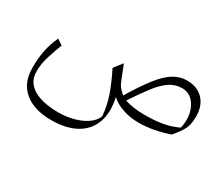

<svg xmlns="http://www.w3.org/2000/svg" viewBox="-108 -653 1401 1202"><g transform="rotate(30 592.5 -51.5)"><path d="M816.9 9.3Q755.9 9.3 703.1 -9.3Q650.4 -27.8 617.2 -58.6Q639.6 43.9 612.5 117.4Q585.4 190.9 514.9 230Q444.3 269 336.9 269Q214.4 269 143.6 210.9Q72.8 152.8 72.8 41.5Q72.8 -30.3 84.7 -86.2Q96.7 -142.1 121.6 -195.3L161.6 -168Q142.6 -119.1 124.5 -61.8Q106.4 -4.4 106.4 48.3Q106.4 96.2 128.9 126.7Q151.4 157.2 187.5 174.3Q223.6 191.4 266.6 198.2Q309.6 205.1 350.6 205.1Q405.8 205.1 457.8 191.9Q509.8 178.7 548.8 152.8Q587.9 127 603.5 89.4Q597.7 16.6 574.5 -51.5Q551.3 -119.6 507.8 -206.5L554.7 -267.1L594.2 -167Q605.5 -138.2 618.2 -122.8Q630.9 -107.4 651.4 -89.8Q713.9 -193.4 762.7 -255.1Q811.5 -316.9 856.4 -344.2Q901.4 -371.6 952.6 -371.6Q1026.9 -371.6 1070.1 -326.2Q1113.3 -280.8 1113.3 -204.6Q1113.3 -170.9 1107.7 -145.8Q1102.1 -120.6 1085.9 -94.5Q1069.8 -68.4 1037.6 -30.3Q981 -11.2 927.5 -1Q874 9.3 816.9 9.3ZM1064.9 -96.2Q1078.6 -151.9 1067.6 -201.7Q1056.6 -251.5 1025.9 -283Q995.1 -314.5 950.2 -314.5Q900.9 -314.5 859.9 -286.9Q818.8 -259.3 777.3 -205.3Q735.8 -151.4 684.1 -71.8Q707 -64 743.7 -57.9Q780.3 -51.8 827.1 -51.8Q908.2 -51.8 963.4 -62.7Q1018.6 -73.7 1064.9 -96.2Z"/></g></svg>

Font: Pinar-DS2-FD Light
Style: Regular
Weight: 300
Designer: Amin Abedi
Version: Version 2.000